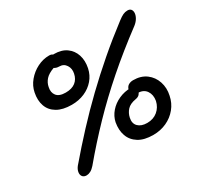

<svg xmlns="http://www.w3.org/2000/svg" viewBox="-150 -927 1224 1157"><g transform="rotate(-30 462.0 -348.5)"><path d="M146 21Q127 21 118 9.5Q109 -2 111.5 -20Q114 -38 128 -56Q203 -144 279.5 -226.5Q356 -309 437 -387Q518 -465 604.5 -539.5Q691 -614 786 -686Q808 -703 823 -710Q838 -717 854 -717Q871 -717 878.5 -707Q886 -697 885 -681.5Q884 -666 874 -648.5Q864 -631 845 -616Q711 -516 600 -419Q489 -322 392 -221.5Q295 -121 203 -11Q188 6 173.5 13.5Q159 21 146 21ZM281 -392Q219 -392 180 -415Q141 -438 127 -478Q113 -518 123 -568Q131 -610 159.5 -644Q188 -678 227.5 -698Q267 -718 310 -718Q329 -718 337 -707.5Q345 -697 342 -679Q339 -667 328.5 -657.5Q318 -648 298 -640Q256 -625 237 -603.5Q218 -582 213 -555Q205 -520 223 -497Q241 -474 286 -474Q329 -474 354 -493.5Q379 -513 386 -548Q393 -580 377 -605Q361 -630 330 -630Q310 -630 296.5 -639.5Q283 -649 287 -669Q292 -692 307.5 -701.5Q323 -711 339 -711Q392 -711 425.5 -687Q459 -663 472 -623Q485 -583 475 -534Q466 -491 438.5 -459Q411 -427 370.5 -409.5Q330 -392 281 -392ZM616 11Q553 11 514.5 -13Q476 -37 461.5 -77.5Q447 -118 456 -169Q464 -207 490.5 -237.5Q517 -268 556 -285.5Q595 -303 638 -303Q658 -303 666 -294Q674 -285 671 -268Q668 -254 658.5 -243Q649 -232 630 -229Q589 -222 569.5 -200.5Q550 -179 544 -150Q536 -113 557.5 -91.5Q579 -70 620 -70Q663 -70 692.5 -94.5Q722 -119 731 -159Q738 -199 719 -227Q700 -255 660 -255Q638 -255 628 -266Q618 -277 621 -296Q626 -318 640.5 -327Q655 -336 674 -336Q728 -336 764 -309Q800 -282 814.5 -238Q829 -194 818 -145Q809 -99 780 -63.5Q751 -28 708.5 -8.5Q666 11 616 11Z"/></g></svg>

Font: Shantell Sans
Style: Italic
Weight: 400
Italic angle: -11°
Designer: Stephen Nixon, Anya Danilova, Shantell Martin
Foundry: Arrow Type
Version: Version 1.011;[c5ecc13dd]